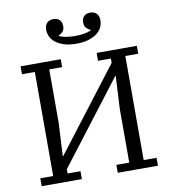

<svg xmlns="http://www.w3.org/2000/svg" viewBox="-98 -1016 983 1101"><g transform="rotate(-10 393.5 -466.0)"><path d="M55 -46H130V-652H55V-698H289V-652H214V-340L204 -149H207L573 -627V-652H498V-698H732V-652H657V-46H732V0H498V-46H573V-358L583 -549H580L214 -71V-46H289V0H55ZM394 -770Q352 -770 322.5 -779.5Q293 -789 273.5 -804Q254 -819 245 -838.5Q236 -858 236 -879Q236 -905 250 -918.5Q264 -932 287 -932Q310 -932 323 -919Q336 -906 336 -882Q336 -862 325 -850.5Q314 -839 300 -834V-832Q317 -823 341 -819Q365 -815 394 -815Q423 -815 447 -819Q471 -823 488 -832V-834Q474 -839 463 -850.5Q452 -862 452 -882Q452 -906 465 -919Q478 -932 501 -932Q524 -932 538 -918.5Q552 -905 552 -879Q552 -858 543 -838.5Q534 -819 514.5 -804Q495 -789 465.5 -779.5Q436 -770 394 -770Z"/></g></svg>

Font: IBM Plex Serif
Style: Regular
Weight: 400
Designer: Mike Abbink, Paul van der Laan, Pieter van Rosmalen
Foundry: Bold Monday
Version: Version 2.6